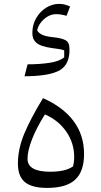

<svg xmlns="http://www.w3.org/2000/svg" viewBox="-20 -942 511 968"><path d="M217.3 5.4Q140.6 5.4 105.5 -23.9Q70.3 -53.2 70.3 -117.2Q70.3 -190.4 101.8 -266.6Q133.3 -342.8 196.8 -447.3Q297.9 -402.3 350.8 -331.8Q403.8 -261.2 403.8 -165Q403.8 -78.1 359.4 -36.4Q314.9 5.4 217.3 5.4ZM206.5 -365.2Q164.1 -297.9 141.4 -239.7Q118.7 -181.6 118.7 -141.6Q118.7 -76.2 232.9 -76.2Q310.1 -76.2 348.1 -103Q354 -125 354 -150.9Q354 -220.2 314.7 -277.6Q275.4 -335 206.5 -365.2ZM315.4 -862.3Q297.4 -867.2 286.1 -868.9Q274.9 -870.6 262.7 -870.6Q239.7 -870.6 219.2 -858.2Q198.7 -845.7 184.8 -826.9Q170.9 -808.1 167.5 -788.6Q175.3 -774.9 193.6 -766.4Q211.9 -757.8 251 -753.9Q287.1 -750.5 308.6 -740.2Q330.1 -730 330.1 -698.2V-677.7Q325.7 -606.9 270.5 -582.3Q215.3 -557.6 103.5 -557.6L119.1 -617.7Q177.7 -617.7 228 -625Q278.3 -632.3 303.7 -652.8V-688Q292 -693.8 238.8 -700.2Q214.4 -703.6 192.4 -710.7Q170.4 -717.8 156.7 -733.2Q143.1 -748.5 143.1 -775.4Q143.1 -817.4 162.4 -850.6Q181.6 -883.8 212.4 -903.1Q243.2 -922.4 278.3 -922.4Q293 -922.4 305.7 -919.2Q318.4 -916 333.5 -909.2Z"/></svg>

Font: Pinar-DS3-FD Regular
Style: Regular
Weight: 400
Designer: Amin Abedi
Version: Version 3.000